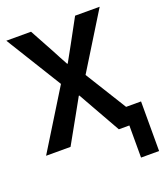

<svg xmlns="http://www.w3.org/2000/svg" viewBox="-176 -903 1063 1240"><g transform="rotate(-20 355.0 -282.5)"><path d="M3.9 0 252.9 -403.3 16.6 -786.1H186.5L276.4 -621.1Q287.1 -600.6 306.6 -564Q326.2 -527.3 335 -511.7H338.9Q358.4 -548.8 399.4 -621.1L489.3 -786.1H658.2L421.9 -403.3L671.9 0H503.9L402.3 -179.7Q348.6 -275.4 338.9 -292H335Q274.4 -182.6 272.5 -179.7L171.9 0ZM576.2 -120.1H700.2V220.7H576.2Z"/></g></svg>

Font: Gothic A1 ExtraBold
Style: Regular
Weight: 800
Designer: HanYang I&C Co.,Ltd.
Foundry: HanYang I&C Co.,Ltd.
Version: Version 2.50